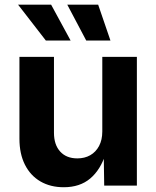

<svg xmlns="http://www.w3.org/2000/svg" viewBox="-20 -787 663 814"><path d="M250.3 6.8Q193.8 6.8 151.4 -17.8Q109 -42.5 85.7 -88.7Q62.4 -134.9 62.4 -198.7V-545.9H208.8V-224.2Q208.8 -173.3 235.2 -144.4Q261.5 -115.5 307.8 -115.5Q339 -115.5 362.7 -129Q386.5 -142.6 400.1 -168.3Q413.7 -194 413.7 -229.8V-545.9H560.3V0H421.8L419.7 -136.3H428.3Q406.6 -67.5 362.6 -30.3Q318.6 6.8 250.3 6.8ZM345.6 -615.1 265.3 -767.1H396.2L448.3 -615.1ZM174.4 -615.1 56.7 -767.1H196.8L279.4 -615.1Z"/></svg>

Font: Adwaita Sans
Style: Regular
Weight: 400
Designer: Rasmus Andersson
Foundry: rsms
Version: Version 4.001;git-9221beed3